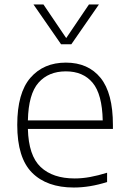

<svg xmlns="http://www.w3.org/2000/svg" viewBox="-20 -828 572 857"><path d="M309.5 9Q189 9 123 -57.2Q57 -123.5 57 -270.5Q57 -413 115.8 -480.8Q174.5 -548.5 274 -548.5Q373.5 -548.5 428.8 -480.5Q484 -412.5 484 -270V-252.5H104.5Q107.5 -133.5 161.5 -82.5Q215.5 -31.5 313.5 -31.5Q347 -31.5 382.5 -38Q418 -44.5 458 -57V-15.5Q381 9 309.5 9ZM274 -509.5Q196.5 -509.5 151.8 -458.8Q107 -408 104.5 -290.5H438.5Q436 -407.5 393.5 -458.5Q351 -509.5 274 -509.5ZM252.5 -630.5 129.5 -808H174L275.5 -658L377 -808H421.5L298.5 -630.5Z"/></svg>

Font: Encode Sans SemiExpanded SemiExpanded ExtraLight
Style: Regular
Weight: 200
Width: 6
Designer: Multiple Designers
Foundry: Impallari Type
Version: Version 3.000; ttfautohint (v1.8.3) -l 8 -r 50 -G 200 -x 14 